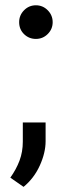

<svg xmlns="http://www.w3.org/2000/svg" viewBox="-20 -582 251 744"><path d="M54.2 -496.1Q54.2 -522.9 73.2 -542.2Q92.3 -561.5 119.1 -561.5Q146 -561.5 165 -542.2Q184.1 -522.9 184.1 -496.1Q184.1 -469.2 165 -450.2Q146 -431.2 119.1 -431.2Q92.3 -431.2 73.2 -449.7Q54.2 -468.3 54.2 -496.1ZM156.7 -107.4V-34.7Q156.7 9.8 134.3 59.3Q111.8 108.9 71.3 142.1L20 106.4Q43 74.2 55.7 40.3Q68.4 6.3 68.4 -33.2V-107.4Z"/></svg>

Font: Vazirmatn UI FD
Style: Regular
Weight: 400
Designer: Saber Rastikerdar
Foundry: Saber Rastikerdar
Version: Version 33.003